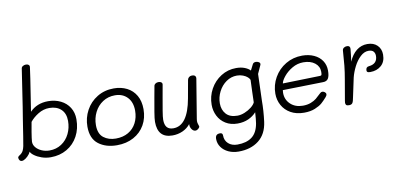

<svg xmlns="http://www.w3.org/2000/svg" viewBox="-97 -1188 3669 1755"><g transform="rotate(-10 1737.5 -310.5)"><path d="M582 -299Q582 -211 545 -142.5Q508 -74 442 -35.5Q376 3 292 3Q248 3 209 -10.5Q170 -24 143 -43.5Q116 -63 109 -81Q100 -59 80 -40Q60 -21 43 -14Q35 -10 26 -10Q12 -10 4.5 -20.5Q-3 -31 -3 -44Q-3 -54 10 -62Q37 -78 48 -101Q56 -118 61 -141.5Q66 -165 76 -231Q80 -255 85.5 -292.5Q91 -330 100 -385L118 -496Q161 -771 170 -839Q171 -854 184 -862.5Q197 -871 214 -871Q230 -871 239 -863Q248 -855 246 -841Q235 -756 209 -593L185 -438Q251 -506 355 -506Q419 -506 471 -480.5Q523 -455 552.5 -408Q582 -361 582 -299ZM504 -297Q504 -367 463.5 -405Q423 -443 355 -443Q300 -443 251.5 -413Q203 -383 174 -346L158 -256Q154 -232 150 -203.5Q146 -175 146 -166Q146 -137 166 -113Q186 -89 219.5 -74.5Q253 -60 292 -60Q354 -60 402.5 -92Q451 -124 477.5 -178.5Q504 -233 504 -297Z M669 -214Q669 -295 706.5 -364.5Q744 -434 812 -475.5Q880 -517 966 -517Q1034 -517 1087.5 -490Q1141 -463 1171.5 -410.5Q1202 -358 1202 -283Q1202 -201 1165.5 -137Q1129 -73 1062 -36.5Q995 0 907 0Q804 0 736.5 -51.5Q669 -103 669 -214ZM1124 -283Q1124 -362 1080.5 -407.5Q1037 -453 966 -453Q902 -453 852.5 -420.5Q803 -388 775.5 -333Q748 -278 748 -214Q748 -133 794 -97.5Q840 -62 907 -62Q974 -62 1023 -90.5Q1072 -119 1098 -169.5Q1124 -220 1124 -283Z M1666 -110Q1664 -96 1664 -91Q1664 -73 1670 -58.5Q1676 -44 1676 -40Q1676 -29 1662.5 -18Q1649 -7 1638 -7Q1617 -7 1603 -26.5Q1589 -46 1589 -68V-76Q1560 -39 1516 -19.5Q1472 0 1422 0Q1285 0 1285 -150Q1285 -178 1295.5 -241Q1306 -304 1318 -370Q1334 -453 1337 -474Q1339 -487 1351 -495Q1363 -503 1379 -503Q1396 -503 1405.5 -495Q1415 -487 1413 -474Q1407 -439 1401.5 -409.5Q1396 -380 1392 -356Q1381 -295 1371.5 -237.5Q1362 -180 1362 -156Q1362 -109 1381.5 -86Q1401 -63 1441 -63Q1575 -63 1619 -308L1649 -475Q1652 -491 1663.5 -500Q1675 -509 1692 -509Q1710 -509 1719 -500Q1728 -491 1726 -475Z M2326 -505Q2326 -499 2323 -493Q2315 -477 2289 -418L2285 -294Q2281 -206 2281 -171Q2281 -78 2268 22Q2253 135 2179 192.5Q2105 250 1992 250Q1940 250 1898 230.5Q1856 211 1832 177Q1808 143 1808 101Q1808 78 1818.5 67Q1829 56 1852 56Q1876 56 1876 80Q1876 127 1908 156Q1940 185 1992 185Q2076 185 2126.5 147.5Q2177 110 2192 25Q2198 -11 2202 -78Q2172 -44 2127.5 -24Q2083 -4 2027 -4Q1963 -4 1916.5 -33Q1870 -62 1846 -110Q1822 -158 1822 -213Q1822 -292 1859 -359Q1896 -426 1959.5 -466Q2023 -506 2100 -506Q2146 -506 2179.5 -492.5Q2213 -479 2230 -460Q2253 -505 2258 -515Q2266 -530 2288 -530Q2301 -530 2313.5 -523Q2326 -516 2326 -505ZM2205 -169 2208 -269Q2210 -339 2212 -375Q2209 -388 2193 -402.5Q2177 -417 2151 -427Q2125 -437 2095 -437Q2041 -437 1996 -405.5Q1951 -374 1924.5 -322Q1898 -270 1898 -213Q1898 -153 1933 -114Q1968 -75 2038 -75Q2070 -75 2105.5 -89.5Q2141 -104 2168.5 -126Q2196 -148 2205 -169Z M2413 -212Q2413 -292 2452.5 -361.5Q2492 -431 2561 -472Q2630 -513 2714 -513Q2775 -513 2823 -491Q2871 -469 2897.5 -429.5Q2924 -390 2924 -338Q2924 -288 2909.5 -264.5Q2895 -241 2861 -241L2486 -233Q2484 -215 2484 -208Q2484 -144 2528.5 -102.5Q2573 -61 2643 -61Q2685 -61 2717 -73.5Q2749 -86 2768.5 -102Q2788 -118 2818 -147Q2827 -156 2838 -156Q2850 -156 2861 -147.5Q2872 -139 2872 -128Q2872 -115 2860 -102Q2833 -71 2810 -51Q2787 -31 2744.5 -13.5Q2702 4 2643 4Q2571 4 2519 -25.5Q2467 -55 2440 -104.5Q2413 -154 2413 -212ZM2843 -302Q2855 -302 2858 -309.5Q2861 -317 2861 -337Q2861 -388 2820.5 -419.5Q2780 -451 2714 -451Q2659 -451 2611 -423Q2563 -395 2532 -357Q2501 -319 2497 -293Z M3445 -394Q3445 -328 3404.5 -292.5Q3364 -257 3303 -257Q3285 -257 3277.5 -261.5Q3270 -266 3270 -277Q3270 -310 3301 -312Q3340 -316 3359.5 -337Q3379 -358 3379 -394Q3379 -419 3365 -435Q3351 -451 3319 -451Q3279 -451 3243 -417Q3207 -383 3181.5 -332.5Q3156 -282 3144 -233Q3129 -168 3107 -59Q3100 -18 3090.5 -5Q3081 8 3059 8Q3040 8 3033 1Q3026 -6 3026 -20Q3026 -24 3028 -38L3061 -230Q3073 -297 3079 -355.5Q3085 -414 3090 -494Q3091 -509 3103 -518Q3115 -527 3133 -527Q3163 -527 3161 -497Q3156 -443 3147 -380Q3174 -444 3218 -479Q3262 -514 3319 -514Q3377 -514 3411 -480.5Q3445 -447 3445 -394Z"/></g></svg>

Font: Mali
Style: Italic
Weight: 400
Italic angle: -10°
Version: Version 1.000; ttfautohint (v1.6)